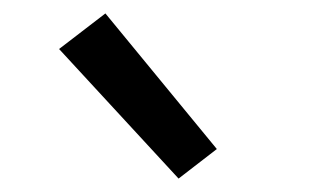

<svg xmlns="http://www.w3.org/2000/svg" viewBox="-20 -815 490 286"><path d="M246 -549 68 -742 137 -795 303 -593Z"/></svg>

Font: Zed Sans Extended
Style: Regular
Weight: 400
Width: 7
Designer: Belleve Invis
Foundry: Belleve Invis
Version: Version 1.0.0; ttfautohint (v1.8.4)